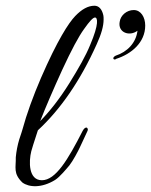

<svg xmlns="http://www.w3.org/2000/svg" viewBox="-20 -647 526 669"><path d="M126 -19C79 -19 80 -84 89 -120C97 -149 111 -188 112 -193C191 -266 260 -366 317 -493C333 -528 341 -556 341 -579C341 -585 341 -590 340 -594C335 -616 324 -627 309 -627C287 -627 265 -615 242 -591C219 -567 180 -507 123 -376C95 -311 73 -250 58 -195C57 -192 54 -181 47 -161C41 -141 37 -120 35 -99C36 -64 25 -43 58 -11C81 6 125 9 172 -20C189 -31 211 -58 222 -71C234 -86 253 -122 258 -133L272 -163L285 -191C287 -196 286 -199 283 -202C278 -204 273 -200 268 -191C217 -91 174 -19 126 -19ZM311 -586C320 -586 326 -565 294 -490C279 -453 254 -409 221 -356C188 -303 154 -260 120 -225C140 -276 166 -336 197 -404C229 -473 254 -520 273 -546C292 -573 304 -586 311 -586ZM486 -558C486 -587 471 -612 446 -612C422 -612 400 -594 397 -571C390 -533 432 -519 459 -540C454 -497 423 -466 383 -453C367 -445 378 -435 385 -442C438 -459 486 -499 486 -558Z"/></svg>

Font: VL Great Vibes
Style: Regular
Weight: 400
Designer: Robert E. Leuschke
Foundry: Robert E. Leuschke
Version: Version 1.001